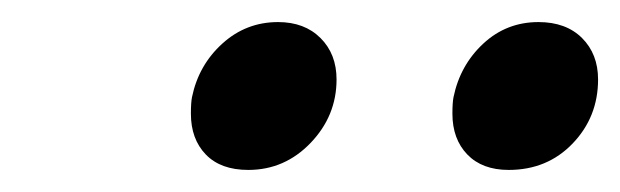

<svg xmlns="http://www.w3.org/2000/svg" viewBox="-20 -738 562 174"><path d="M153 -635Q153 -645 154 -650Q160 -679 181.5 -698.5Q203 -718 232 -718Q256 -718 270.5 -703.5Q285 -689 285 -666Q285 -633 261.5 -608.5Q238 -584 205 -584Q180 -584 166.5 -598Q153 -612 153 -635ZM390 -635Q390 -645 391 -650Q397 -679 418 -698.5Q439 -718 468 -718Q493 -718 507.5 -703.5Q522 -689 522 -666Q522 -632 499 -608Q476 -584 441 -584Q417 -584 403.5 -598Q390 -612 390 -635Z"/></svg>

Font: Trirong ExtraBold
Style: Italic
Weight: 800
Italic angle: -12°
Designer: Katatrad Team
Foundry: CadsonDemak
Version: Version 1.001